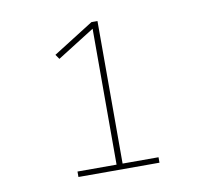

<svg xmlns="http://www.w3.org/2000/svg" viewBox="-63 -909 727 658"><g transform="rotate(-10 300.0 -580.5)"><path d="M159 -323V-342H295V-815L165 -733L154 -749L295 -838H316V-342H441V-323Z"/></g></svg>

Font: Iosevka SS04 Thin Extended
Style: Regular
Weight: 100
Width: 7
Monospace: yes
Designer: Belleve Invis
Foundry: Belleve Invis
Version: Version 19.0.0; ttfautohint (v1.8.4)